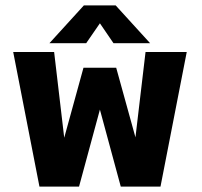

<svg xmlns="http://www.w3.org/2000/svg" viewBox="-20 -693 750 713"><path d="M273.5 0H126.5L29 -500H181L218.5 -181.5L290 -441.5H411.5L483 -183L520.5 -500H673.5L576 0H428.5L351 -286ZM537.5 -532.5H401.5L351 -606.5L300 -532.5H163.5L291.5 -673H409.5Z"/></svg>

Font: League Mono
Style: Bold
Weight: 700
Width: 6
Designer: Tyler Finck
Foundry: The League of Moveable Type / Tyler Finck
Version: Version 2.300;RELEASE